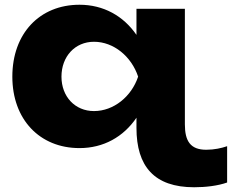

<svg xmlns="http://www.w3.org/2000/svg" viewBox="-20 -608 977 809"><path d="M759 -571H555V-461C500 -541 416 -588 315 -588C147 -588 32 -467 32 -285C32 -105 147 16 315 16C416 16 500 -31 555 -112V-69C555 93 630 181 798 181C846 181 898 175 937 161V8C914 16 883 23 849 23C782 23 759 -14 759 -84ZM239 -285C239 -370 296 -432 376 -432C459 -432 534 -370 562 -285C534 -201 459 -140 376 -140C296 -140 239 -201 239 -285Z"/></svg>

Font: Bounded
Style: Bold
Weight: 700
Designer: Vlad Churkin
Version: Version 3.0